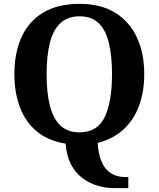

<svg xmlns="http://www.w3.org/2000/svg" viewBox="-20 -745 827 1001"><path d="M577 236Q532 236 488.5 223Q445 210 409 183Q373 156 350 111.5Q327 67 322 4Q232 -11 173 -59Q114 -107 84.5 -184Q55 -261 55 -359Q55 -470 92.5 -552Q130 -634 205.5 -679.5Q281 -725 395 -725Q504 -725 579 -679.5Q654 -634 693 -551.5Q732 -469 732 -358Q732 -265 704 -191Q676 -117 622 -68.5Q568 -20 489 0Q493 55 506.5 90Q520 125 540.5 144Q561 163 584.5 170.5Q608 178 633 178H649V236ZM394 -55Q488 -55 526 -135Q564 -215 564 -358Q564 -454 547.5 -521.5Q531 -589 494 -624.5Q457 -660 395 -660Q333 -660 295 -624.5Q257 -589 240 -521.5Q223 -454 223 -358Q223 -262 240 -194.5Q257 -127 294.5 -91Q332 -55 394 -55Z"/></svg>

Font: Noto Serif Khmer
Style: Bold
Weight: 700
Version: Version 2.003